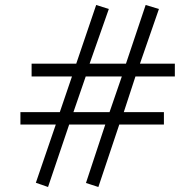

<svg xmlns="http://www.w3.org/2000/svg" viewBox="-20 -728 783 771"><path d="M682.1 -420.9H523.9L477.1 -277.8H638.2V-228H459L375 22.9L325.2 6.8L402.8 -228H257.8L172.9 22.9L124 5.9L204.1 -228H62V-277.8H220.2L269 -420.9H106.9V-472.2H286.1L366.2 -708L417 -691.9L339.8 -472.2H485.8L564.9 -708L618.2 -691.9L542 -472.2H682.1ZM469.2 -420.9H324.2L274.9 -277.8H419.9Z"/></svg>

Font: Abyssinica SIL
Style: Regular
Weight: 400
Designer: Victor Gaultney and Lorna Evans
Foundry: SIL International
Version: Version 2.100